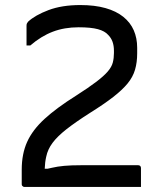

<svg xmlns="http://www.w3.org/2000/svg" viewBox="-20 -740 640 760"><path d="M298 -720Q355 -720 397.5 -708Q440 -696 468 -673.5Q496 -651 509.5 -620Q523 -589 523 -551V-529Q523 -493 514.5 -464Q506 -435 485 -409.5Q464 -384 428 -356Q392 -328 336 -293Q278 -256 242.5 -228Q207 -200 188 -174.5Q169 -149 163 -120Q158 -99 157 -72H168Q177 -74 186 -76Q207 -81 234 -83.5Q261 -86 301 -86H527Q532 -86 535 -83Q538 -80 538 -75V0H77Q74 0 71.5 -1.5Q69 -3 67.5 -5Q66 -7 66 -11V-68Q66 -131 87.5 -178.5Q109 -226 156.5 -269.5Q204 -313 282 -362Q332 -394 361.5 -416.5Q391 -439 406.5 -457Q422 -475 426.5 -492.5Q431 -510 431 -530V-539Q431 -559 425.5 -574.5Q420 -590 408 -602Q395 -617 367.5 -624.5Q340 -632 291 -632Q235 -632 189 -614.5Q143 -597 100 -560H85V-638Q85 -644 86.5 -647Q88 -650 91 -654Q119 -680 172 -700Q225 -720 298 -720Z"/></svg>

Font: Code D OnePiece
Style: Regular
Weight: 400
Version: Version 1.085; ttfautohint (v1.8.4.7-5d5b);Nerd Fonts 3.0.2